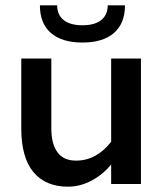

<svg xmlns="http://www.w3.org/2000/svg" viewBox="-20 -692 620 722"><path d="M60 -209V-472H173V-209Q173 -151 196 -119.5Q219 -88 266 -88Q305 -88 338.5 -106.5Q372 -125 398 -159V-472H510V0H398V-74Q369 -37 325.5 -13.5Q282 10 236 10Q151 10 105.5 -45Q60 -100 60 -209ZM290 -532Q213 -532 171.5 -568Q130 -604 130 -672H195Q195 -636 219.5 -616.5Q244 -597 290 -597Q336 -597 360.5 -616.5Q385 -636 385 -672H450Q450 -604 408.5 -568Q367 -532 290 -532Z"/></svg>

Font: Madhuban Medium
Style: Regular
Weight: 500
Designer: jaikishan Patel
Foundry: MagicType
Version: Version 1.000